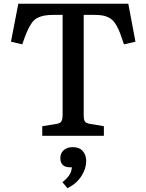

<svg xmlns="http://www.w3.org/2000/svg" viewBox="-20 -720 776 1018"><path d="M204.1 0V-50.8L278.8 -63Q299.3 -65.9 305.7 -77.1Q312 -88.4 312 -112.8V-641.1H265.1Q233.9 -641.1 213.1 -637Q192.4 -632.8 175.8 -623.8Q159.2 -614.7 146.5 -595.5Q133.8 -576.2 122.8 -551.3Q111.8 -526.4 98.1 -484.9L38.1 -499L77.1 -700.2H660.2L698.2 -499L637.2 -484.9Q626 -519.5 617.7 -541.5Q609.4 -563.5 598.9 -582.5Q588.4 -601.6 578.1 -611.6Q567.9 -621.6 552.5 -628.9Q537.1 -636.2 519.3 -638.7Q501.5 -641.1 476.1 -641.1H423.8V-108.9Q423.8 -85 430.4 -75.7Q437 -66.4 458 -63L530.8 -50.8V0ZM337.9 277.8 311 246.1Q338.4 224.1 349.1 205.8Q359.9 187.5 360.8 167H351.1Q324.7 167 312.3 153.8Q299.8 140.6 299.8 119.1Q299.8 91.8 318.1 75.9Q336.4 60.1 366.2 60.1Q400.4 60.1 418.7 80.8Q437 101.6 437 133.8Q437 174.3 411.4 214.1Q385.7 253.9 337.9 277.8Z"/></svg>

Font: Literata Book Medium
Style: Regular
Weight: 500
Designer: Latin by Veronika Burian and Jose Scaglione. Greek by Irene Vlachou. Cyrillic by Vera Evstafieva
Foundry: TypeTogether
Version: Version 2.003;PS 002.003;hotconv 1.0.88;makeotf.lib2.5.64775